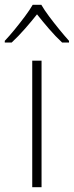

<svg xmlns="http://www.w3.org/2000/svg" viewBox="-46 -784 309 804"><path d="M128 0H89V-530H128ZM127 -764Q139 -743 159.5 -715.5Q180 -688 202.5 -660.5Q225 -633 243 -613V-606H214Q187 -631 159 -663.5Q131 -696 109 -724Q87 -696 58.5 -663.5Q30 -631 3 -606H-26V-613Q-7 -633 15.5 -660.5Q38 -688 58.5 -715.5Q79 -743 91 -764Z"/></svg>

Font: Noto Sans Gujarati ExtraLight
Style: Regular
Weight: 200
Designer: Jelle Bosma - Monotype Design Team, Universal Thirst
Foundry: Monotype Imaging Inc.
Version: Version 2.106; ttfautohint (v1.8.4.7-5d5b)